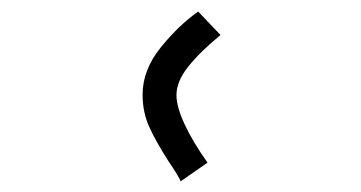

<svg xmlns="http://www.w3.org/2000/svg" viewBox="-20 -898 640 340"><path d="M279 -611.5Q256.5 -646.5 244.5 -672.8Q232.5 -699 232.5 -730.5Q232.5 -774 264.5 -813.8Q296.5 -853.5 331 -877.5L370.5 -836Q334.5 -806.5 313.5 -780.2Q292.5 -754 292.5 -729.5Q292.5 -709 307 -677.8Q321.5 -646.5 347.5 -610L300 -577Q294.5 -589 279 -611.5Z"/></svg>

Font: JuliaMono
Style: Italic
Weight: 400
Italic angle: -9°
Monospace: yes
Designer: cormullion
Foundry: corm
Version: Version 0.057; ttfautohint (v1.8.4)